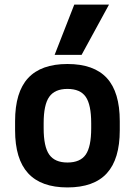

<svg xmlns="http://www.w3.org/2000/svg" viewBox="-20 -810 590 840"><path d="M275 10Q160 10 103 -52Q46 -114 46 -240V-280Q46 -407 103 -468.5Q160 -530 275 -530Q391 -530 447.5 -468.5Q504 -407 504 -280V-240Q504 -114 447.5 -52Q391 10 275 10ZM275 -99Q331 -99 355 -133.5Q379 -168 379 -249V-271Q379 -352 355 -386.5Q331 -421 275 -421Q220 -421 195.5 -386.5Q171 -352 171 -271V-249Q171 -168 195.5 -133.5Q220 -99 275 -99ZM337 -570H219L305 -790H457Z"/></svg>

Font: M PLUS Code Latin SemiExpanded SemiBold
Style: Regular
Weight: 600
Width: 6
Designer: Coji Morishita
Foundry: UNDERFOREST DESIGN
Version: Version 1.002; ttfautohint (v1.8.3)